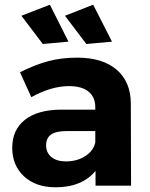

<svg xmlns="http://www.w3.org/2000/svg" viewBox="-20 -789 636 816"><path d="M386 0V-63Q359 -29 316 -11Q273 7 217 7Q132 7 82 -39.5Q32 -86 32 -161Q32 -237 85.5 -279.5Q139 -322 237 -323H385V-333Q385 -376 356.5 -399.5Q328 -423 273 -423Q198 -423 113 -376L65 -482Q129 -514 185 -529Q241 -544 308 -544Q416 -544 475.5 -493Q535 -442 536 -351L537 0ZM385 -184V-232H264Q219 -232 197.5 -217.5Q176 -203 176 -171Q176 -140 198.5 -121.5Q221 -103 260 -103Q308 -103 343 -126Q378 -149 385 -184ZM192 -769 271 -612 162 -602 71 -722ZM376 -769 456 -612 347 -602 256 -722Z"/></svg>

Font: Montserrat SemiBold
Style: Regular
Weight: 600
Designer: Julieta Ulanovsky
Foundry: Julieta Ulanovsky
Version: Version 6.001